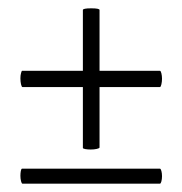

<svg xmlns="http://www.w3.org/2000/svg" viewBox="-20 -465 438 461"><path d="M29 -43Q29 -49 30 -54.5Q31 -60 33 -60H364Q366 -60 367.5 -54.5Q369 -49 369 -42Q369 -35 367.5 -29.5Q366 -24 364 -24H34Q32 -24 30.5 -30Q29 -36 29 -43ZM29 -277Q29 -284 30.5 -289.5Q32 -295 33 -295H364Q366 -295 367.5 -289Q369 -283 369 -276Q369 -269 367.5 -262.5Q366 -256 364 -256H34Q32 -256 30.5 -262.5Q29 -269 29 -277ZM198 -106Q191 -106 185 -107Q179 -108 179 -110V-441Q179 -445 199 -445Q219 -445 219 -441V-111Q219 -109 212.5 -107.5Q206 -106 198 -106Z"/></svg>

Font: Cormorant SC
Style: Regular
Weight: 400
Designer: Christian Thalmann (Catharsis Fonts)
Foundry: Catharsis Fonts
Version: Version 4.000